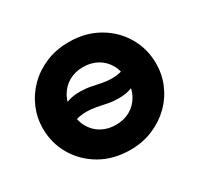

<svg xmlns="http://www.w3.org/2000/svg" viewBox="-121 -672 864 834"><g transform="rotate(-30 311.5 -255.0)"><path d="M311.5 15Q228 15 164 -21.8Q100 -58.5 63.8 -120Q27.5 -181.5 27.5 -255Q27.5 -308.5 48.2 -357.2Q69 -406 107 -443.8Q145 -481.5 197 -503.2Q249 -525 311.5 -525Q395 -525 459 -488.2Q523 -451.5 559 -390Q595 -328.5 595 -255Q595 -201.5 574.5 -152.8Q554 -104 516 -66.5Q478 -29 426 -7Q374 15 311.5 15ZM311.5 -110.5Q351 -110.5 382.5 -128Q414 -145.5 432.2 -178Q450.5 -210.5 450.5 -255Q450.5 -299.5 432.5 -332Q414.5 -364.5 383 -382.2Q351.5 -400 311.5 -400Q271.5 -400 240.2 -382.2Q209 -364.5 190.8 -332Q172.5 -299.5 172.5 -255Q172.5 -210.5 190.8 -178Q209 -145.5 240.5 -128Q272 -110.5 311.5 -110.5ZM378.5 -204.5Q351.5 -204.5 326.2 -209.5Q301 -214.5 276.5 -219.5Q252 -224.5 227.5 -224.5Q209 -224.5 190.8 -221Q172.5 -217.5 153.5 -209.5V-290Q170.5 -300.5 192.8 -307.2Q215 -314 246 -314Q273.5 -314 298.8 -309Q324 -304 348.2 -299Q372.5 -294 397 -294Q416 -294 434.2 -297.8Q452.5 -301.5 471 -309V-228.5Q454.5 -218 432.2 -211.2Q410 -204.5 378.5 -204.5Z"/></g></svg>

Font: Geologica Cursive
Style: Bold
Weight: 700
Designer: Sindre Bremnes, Frode Helland
Foundry: Monokrom Skriftforlag AS
Version: Version 1.010;gftools[0.9.28]